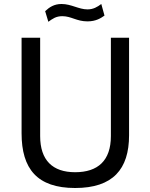

<svg xmlns="http://www.w3.org/2000/svg" viewBox="-20 -931 750 961"><path d="M626 -742H535V-250C535 -127 470 -69 356 -69C243 -69 181 -129 181 -250V-742H88V-264C88 -86 166 10 356 10C545 10 626 -84 626 -254ZM487 -911C467 -896 447 -884 418 -884C374 -884 337 -911 288 -911C251 -911 227 -895 206 -875L222 -822C243 -837 260 -850 292 -850C337 -850 363 -824 418 -824C461 -824 486 -841 503 -853Z"/></svg>

Font: Cheyenne Sans
Style: Regular
Weight: 400
Designer: The Public Sans project authors (U.S. Web Design System), Libre Franklin designed by Pablo Impallari and Rodrigo Fuenzal
Foundry: The Cheyenne Sans Project Authors
Version: Version 2.007